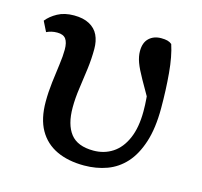

<svg xmlns="http://www.w3.org/2000/svg" viewBox="-82 -595 732 697"><g transform="rotate(15 284.0 -246.5)"><path d="M290 13Q230 13 186.5 -7.5Q143 -28 119.5 -69.5Q96 -111 96 -175Q96 -211 100.5 -248.5Q105 -286 109.5 -318.5Q114 -351 114 -375Q114 -402 104.5 -415Q95 -428 72 -428Q60 -428 50 -425.5Q40 -423 32 -419L13 -457Q28 -476 53.5 -490Q79 -504 115 -504Q150 -504 173 -491.5Q196 -479 206.5 -457Q217 -435 217 -405Q217 -368 212 -329Q207 -290 201.5 -252.5Q196 -215 196 -180Q196 -116 222.5 -82Q249 -48 309 -48Q349 -48 380.5 -68.5Q412 -89 430 -130.5Q448 -172 448 -233Q448 -258 446 -281Q444 -304 442 -327H464L465 -254Q433 -310 414 -343.5Q395 -377 387 -399Q379 -421 379 -441Q379 -473 396.5 -489.5Q414 -506 442 -506Q456 -506 465.5 -503.5Q475 -501 482 -495Q496 -453 501.5 -391Q507 -329 507 -260Q507 -185 490 -132.5Q473 -80 444 -48Q415 -16 375.5 -1.5Q336 13 290 13Z"/></g></svg>

Font: Source Serif 4 Medium
Style: Regular
Weight: 500
Designer: Frank Grießhammer
Foundry: Adobe Systems Incorporated
Version: Version 4.004;hotconv 1.0.116;makeotfexe 2.5.65601